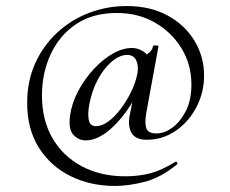

<svg xmlns="http://www.w3.org/2000/svg" viewBox="-20 -516 762 636"><path d="M361 100Q280 100 214 67.5Q148 35 109 -26.5Q70 -88 70 -175Q70 -247 96.5 -306Q123 -365 169.5 -408Q216 -451 275.5 -473.5Q335 -496 399 -496Q478 -496 535.5 -464.5Q593 -433 624.5 -380.5Q656 -328 656 -266Q656 -209 630 -160Q604 -111 561 -82Q518 -53 466 -53Q428 -53 415 -77Q402 -101 411 -141L429 -231L452 -244Q429 -189 397 -145Q365 -101 330.5 -76Q296 -51 264 -51Q240 -51 223 -69.5Q206 -88 212 -133Q218 -175 239 -214.5Q260 -254 290 -286.5Q320 -319 353 -338Q386 -357 417 -357Q437 -357 455 -345.5Q473 -334 475 -308L446 -327Q457 -329 471 -339Q485 -349 487 -364Q489 -366 497.5 -365.5Q506 -365 505 -363L464 -139Q459 -110 464.5 -92Q470 -74 498 -74Q524 -74 550 -92.5Q576 -111 595 -147Q614 -183 614 -236Q614 -302 581.5 -355.5Q549 -409 493.5 -441Q438 -473 367 -473Q287 -473 232 -436Q177 -399 148 -336.5Q119 -274 119 -199Q119 -119 153.5 -59Q188 1 250.5 34.5Q313 68 395 68Q440 68 478 58Q516 48 561 20Q564 18 566.5 22Q569 26 567 28Q512 73 458.5 86.5Q405 100 361 100ZM298 -98Q317 -98 338 -113Q359 -128 378.5 -153.5Q398 -179 413.5 -210Q429 -241 435 -272Q440 -298 431 -316.5Q422 -335 399 -334Q374 -333 348 -310Q322 -287 303 -250.5Q284 -214 276 -171Q270 -140 274 -119Q278 -98 298 -98Z"/></svg>

Font: Cormorant Garamond Light Medium
Style: Italic
Weight: 500
Italic angle: -10°
Version: Version 4.001